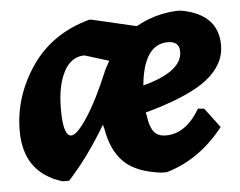

<svg xmlns="http://www.w3.org/2000/svg" viewBox="-42 -527 734 586"><g transform="rotate(-5 325.5 -234.0)"><path d="M394 -442Q452 -475 521 -478L535 -477Q645 -456 645 -362Q645 -302 587.5 -257.5Q530 -213 398 -177Q398 -175 399 -172.5Q400 -170 400.5 -167.5Q401 -165 401 -162Q406 -130 418 -116Q430 -102 454 -102Q515 -102 558 -175L577 -173L622 -113Q548 -19 446 10H431Q353 1 316 -35.5Q279 -72 268 -139Q265 -148 265 -152Q208 -56 147 10H127Q10 -26 10 -154Q10 -259 72 -350.5Q134 -442 250 -474H257ZM484 -385Q410 -385 398 -260Q519 -292 519 -353Q519 -385 484 -385ZM227 -367Q186 -367 163.5 -324Q141 -281 141 -209Q141 -127 166 -127Q183 -127 216 -177Q249 -227 286 -316Q286 -317 301 -344Z"/></g></svg>

Font: Alegreya Sans SC ExtraBold
Style: Italic
Weight: 800
Italic angle: -7°
Designer: Juan Pablo del Peral
Foundry: Huerta Tipografica
Version: Version 2.007